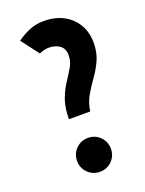

<svg xmlns="http://www.w3.org/2000/svg" viewBox="-127 -701 587 777"><g transform="rotate(-20 166.5 -312.5)"><path d="M43.8 -595.1Q68.1 -613.2 96.9 -625.3Q125.7 -637.5 159.7 -637.5Q209 -637.5 245.1 -618.1Q281.2 -598.6 301 -564.6Q320.8 -530.6 320.8 -486.1Q320.8 -444.4 306.2 -412.2Q291.7 -379.9 271.5 -352.1Q251.4 -324.3 234.4 -295.1Q217.4 -266 212.5 -229.2H120.8Q120.8 -279.9 134 -314.6Q147.2 -349.3 164.6 -375.3Q181.9 -401.4 195.1 -424.3Q208.3 -447.2 208.3 -472.9Q208.3 -501.4 189.9 -515.3Q171.5 -529.2 141.7 -529.2Q123.6 -529.2 101.4 -519.4Q101.4 -519.4 43.8 -595.1ZM166.7 13.9Q136.1 13.9 114.9 -7.3Q93.8 -28.5 93.8 -59Q93.8 -89.6 114.9 -110.8Q136.1 -131.9 166.7 -131.9Q197.2 -131.9 218.4 -110.8Q239.6 -89.6 239.6 -59Q239.6 -28.5 218.4 -7.3Q197.2 13.9 166.7 13.9Z"/></g></svg>

Font: co2trust
Style: Bold
Weight: 700
Designer: Kristian Moeller
Foundry: Dicotype
Version: Version 1.000